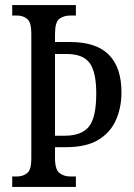

<svg xmlns="http://www.w3.org/2000/svg" viewBox="-20 -734 526 754"><path d="M28 0V-41H47Q70 -41 86.5 -54Q103 -67 103 -110V-602Q103 -647 86.5 -660Q70 -673 47 -673H28V-714H278V-673H256Q230 -673 213 -660Q196 -647 196 -600V-569H255Q358 -569 407.5 -519Q457 -469 457 -371Q457 -312 435.5 -263Q414 -214 366.5 -185Q319 -156 239 -156H196V-114Q196 -68 213.5 -54.5Q231 -41 256 -41H278V0ZM234 -201Q300 -201 329 -236.5Q358 -272 358 -367Q358 -451 332 -486.5Q306 -522 242 -522H196V-201Z"/></svg>

Font: Noto Serif Lao ExtraCondensed
Style: Regular
Weight: 400
Width: 2
Designer: Monotype Design Team
Foundry: Monotype Imaging Inc.
Version: Version 2.003; ttfautohint (v1.8.4.7-5d5b)